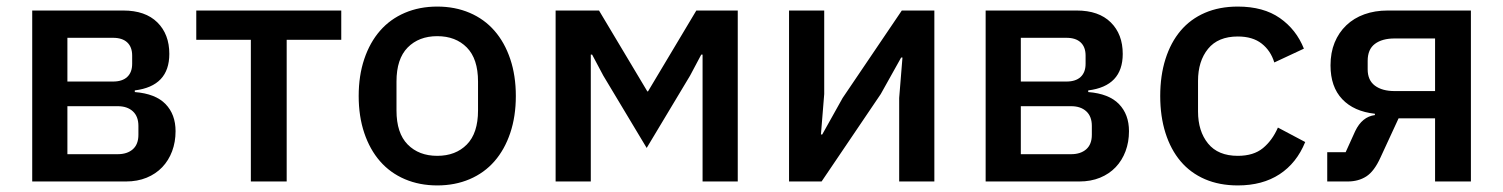

<svg xmlns="http://www.w3.org/2000/svg" viewBox="-20 -552 4572 584"><path d="M78 -520H355Q422 -520 458.5 -484Q495 -448 495 -388Q495 -290 390 -277V-272Q453 -267 483.5 -235.5Q514 -204 514 -153Q514 -120 503.5 -92Q493 -64 473.5 -43.5Q454 -23 426 -11.5Q398 0 363 0H78ZM338 -83Q367 -83 384 -98Q401 -113 401 -142V-169Q401 -198 384 -213.5Q367 -229 338 -229H185V-83ZM324 -304Q352 -304 367 -318Q382 -332 382 -358V-383Q382 -409 367 -423Q352 -437 324 -437H185V-304Z M743 -431H577V-520H1018V-431H852V0H743Z M1310 12Q1256 12 1211.5 -7Q1167 -26 1136 -61.5Q1105 -97 1088 -147.5Q1071 -198 1071 -260Q1071 -322 1088 -372.5Q1105 -423 1136 -458.5Q1167 -494 1211.5 -513Q1256 -532 1310 -532Q1364 -532 1408.5 -513Q1453 -494 1484 -458.5Q1515 -423 1532 -372.5Q1549 -322 1549 -260Q1549 -198 1532 -147.5Q1515 -97 1484 -61.5Q1453 -26 1408.5 -7Q1364 12 1310 12ZM1310 -78Q1366 -78 1400 -112.5Q1434 -147 1434 -216V-304Q1434 -373 1400 -407.5Q1366 -442 1310 -442Q1254 -442 1220 -407.5Q1186 -373 1186 -304V-216Q1186 -147 1220 -112.5Q1254 -78 1310 -78Z M1670 -520H1802L1949 -274H1951L2098 -520H2224V0H2117V-386H2113L2079 -322L1947 -102L1815 -322L1781 -386H1777V0H1670Z M2380 -520H2487V-266L2477 -143H2481L2543 -254L2723 -520H2822V0H2715V-254L2725 -377H2721L2659 -266L2479 0H2380Z M2978 -520H3255Q3322 -520 3358.5 -484Q3395 -448 3395 -388Q3395 -290 3290 -277V-272Q3353 -267 3383.5 -235.5Q3414 -204 3414 -153Q3414 -120 3403.5 -92Q3393 -64 3373.5 -43.5Q3354 -23 3326 -11.5Q3298 0 3263 0H2978ZM3238 -83Q3267 -83 3284 -98Q3301 -113 3301 -142V-169Q3301 -198 3284 -213.5Q3267 -229 3238 -229H3085V-83ZM3224 -304Q3252 -304 3267 -318Q3282 -332 3282 -358V-383Q3282 -409 3267 -423Q3252 -437 3224 -437H3085V-304Z M3745 12Q3689 12 3645 -7Q3601 -26 3571 -61.5Q3541 -97 3525 -147.5Q3509 -198 3509 -260Q3509 -322 3525 -372.5Q3541 -423 3571 -458.5Q3601 -494 3645 -513Q3689 -532 3745 -532Q3823 -532 3873 -497Q3923 -462 3946 -404L3856 -362Q3845 -398 3817.5 -419.5Q3790 -441 3745 -441Q3685 -441 3654.5 -403.5Q3624 -366 3624 -306V-213Q3624 -153 3654.5 -115.5Q3685 -78 3745 -78Q3793 -78 3821.5 -101.5Q3850 -125 3867 -164L3950 -120Q3924 -56 3872 -22Q3820 12 3745 12Z M4017 -89H4073L4102 -153Q4123 -197 4162 -202V-206Q4098 -213 4062.5 -250.5Q4027 -288 4027 -353Q4027 -392 4039.5 -422.5Q4052 -453 4075 -475Q4098 -497 4130 -508.5Q4162 -520 4201 -520H4454V0H4345V-192H4234L4179 -73Q4160 -31 4136 -15.5Q4112 0 4079 0H4017ZM4345 -275V-435H4222Q4184 -435 4162 -418.5Q4140 -402 4140 -367V-341Q4140 -308 4162 -291.5Q4184 -275 4222 -275Z"/></svg>

Font: IBMPlexSans-Medium
Style: Regular
Weight: 500
Designer: Mike Abbink, Paul van der Laan, Pieter van Rosmalen
Foundry: Bold Monday
Version: Version 3.1